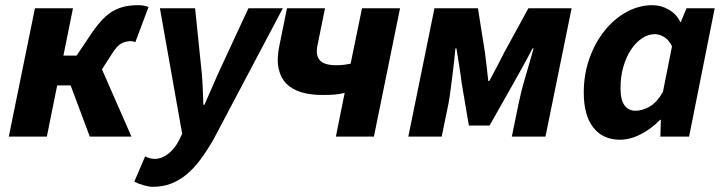

<svg xmlns="http://www.w3.org/2000/svg" viewBox="-20 -528 2797 742"><path d="M14 0 115 -496H262L225 -313H276L337 -404Q359 -435 379 -455.5Q399 -476 421 -487.5Q443 -499 465.5 -503.5Q488 -508 515 -508Q537 -508 554 -501L503 -365Q499 -367 494.5 -368Q490 -369 485 -369Q466 -369 449 -360Q432 -351 412 -319L374 -260L488 0H327L253 -198H201L161 0Z M541 76Q558 86 578 86Q605 86 630 66.5Q655 47 672 14L684 -11L598 -496H734L757 -272Q761 -240 763 -199Q765 -158 766 -123H770Q786 -158 803 -198Q820 -238 836 -272L940 -496H1073L805 11Q779 56 753.5 90Q728 124 700 147Q672 170 640 182Q608 194 570 194Q556 194 535 188Q514 182 499 174L541 76Z M1278 0 1312 -169Q1291 -164 1273 -162.5Q1255 -161 1224 -161Q1180 -161 1144.5 -171.5Q1109 -182 1086.5 -205Q1064 -228 1056.5 -264.5Q1049 -301 1060 -353L1089 -496H1236L1207 -353Q1199 -315 1215.5 -295.5Q1232 -276 1279 -276Q1295 -276 1308 -277.5Q1321 -279 1335 -282L1379 -496H1526L1425 0Z M1558 0 1659 -496H1827L1854 -326Q1858 -296 1861 -268.5Q1864 -241 1867 -215H1871Q1885 -241 1899.5 -268.5Q1914 -296 1929 -326L2022 -496H2189L2088 0H1958L1984 -127Q1988 -147 1995 -175Q2002 -203 2011 -233Q2020 -263 2028 -291.5Q2036 -320 2042 -341H2038Q2021 -308 2000.5 -271Q1980 -234 1962 -202L1872 -43H1792L1765 -202Q1761 -234 1755 -271.5Q1749 -309 1744 -341H1740Q1738 -320 1735 -291.5Q1732 -263 1728 -233Q1724 -203 1720.5 -175Q1717 -147 1713 -127L1687 0Z M2236 -170Q2236 -241 2258 -302.5Q2280 -364 2317 -410Q2354 -456 2402 -482Q2450 -508 2501 -508Q2535 -508 2565 -490.5Q2595 -473 2609 -443H2611L2633 -496H2742L2643 0H2532L2534 -65H2531Q2497 -30 2456 -9Q2415 12 2376 12Q2310 12 2273 -35Q2236 -82 2236 -170ZM2436 -100Q2461 -100 2489.5 -115.5Q2518 -131 2542 -173L2577 -349Q2565 -374 2546.5 -385Q2528 -396 2511 -396Q2485 -396 2461 -380Q2437 -364 2418.5 -336Q2400 -308 2389 -270Q2378 -232 2378 -187Q2378 -142 2393.5 -121Q2409 -100 2436 -100Z"/></svg>

Font: mr_Source Sans Pro
Style: Bold Italic
Weight: 700
Italic angle: -11°
Designer: Paul D. Hunt
Foundry: Adobe Systems Incorporated
Version: Version 1.036;July 10, 2024;FontCreator 11.5.0.2430 64-bit